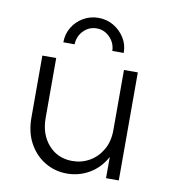

<svg xmlns="http://www.w3.org/2000/svg" viewBox="-70 -642 634 711"><g transform="rotate(10 246.5 -286.0)"><path d="M227.8 8.3Q183.3 8.3 145.8 -13.9Q108.3 -36.1 85.8 -76.7Q63.2 -117.4 63.2 -173.6V-406.2H115.3V-181.2Q115.3 -119.4 150 -80.2Q184.7 -41 239.6 -41Q275 -41 304.5 -58Q334 -75 352.1 -106.2Q370.1 -137.5 370.1 -179.9V-406.2H422.2V0H374.3V-79.9Q352.1 -38.2 313.2 -14.9Q274.3 8.3 227.8 8.3ZM131.2 -468.1Q131.2 -499.3 146.5 -524.7Q161.8 -550 187.5 -564.9Q213.2 -579.9 244.4 -579.9Q275.7 -579.9 301.4 -564.6Q327.1 -549.3 342.7 -524.3Q358.3 -499.3 358.3 -468.1H315.3Q314.6 -497.9 293.8 -519.1Q272.9 -540.3 244.4 -540.3Q215.3 -540.3 194.8 -519.1Q174.3 -497.9 173.6 -468.1Z"/></g></svg>

Font: Afacad Flux Light
Style: Regular
Weight: 300
Designer: Kristian Moeller
Foundry: Dicotype
Version: Version 1.100